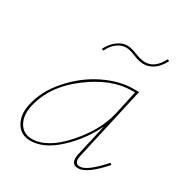

<svg xmlns="http://www.w3.org/2000/svg" viewBox="-142 -698 777 813"><g transform="rotate(30 247.0 -292.0)"><path d="M271 -542Q248 -542 227 -526Q206 -510 193 -482L184 -486Q199 -516 223 -534Q247 -552 272 -552Q290 -552 320 -540Q350 -528 370 -528Q418 -528 448 -587L457 -583Q423 -518 367 -518Q347 -518 318 -530Q289 -542 271 -542ZM457 -86 465 -80Q392 3 349 3Q309 3 321 -51L356 -205Q316 -122 248.5 -59.5Q181 3 115 3Q69 3 46.5 -34.5Q24 -72 35 -124Q51 -201 110 -267.5Q169 -334 243 -370Q317 -406 384 -406H412L332 -49Q322 -7 352 -7Q387 -7 457 -86ZM117 -7Q192 -7 271.5 -96.5Q351 -186 372 -278L398 -396H383Q283 -396 176.5 -315.5Q70 -235 46 -124Q36 -74 56 -40.5Q76 -7 117 -7Z"/></g></svg>

Font: EauTestInfant Hairline
Style: Italic
Weight: 250
Italic angle: -12°
Designer: Christian Thalmann (Catharsis Fonts)
Version: Version 0.001;PS 000.001;hotconv 1.0.88;makeotf.lib2.5.64775